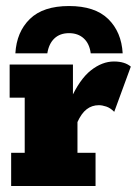

<svg xmlns="http://www.w3.org/2000/svg" viewBox="-20 -617 454 637"><path d="M17 0V-110H62V-293H12V-403H222V-268L213 -285Q244 -354 281.5 -383.5Q319 -413 358 -413Q394 -413 414 -396L359 -246Q346 -259 332.5 -263.5Q319 -268 308 -268Q285 -268 267.5 -254.5Q250 -241 237 -212V-110H297V0ZM31 -440Q35 -511 79 -554Q123 -597 209 -597Q295 -597 339 -554Q383 -511 387 -440H281Q277 -472 258 -489.5Q239 -507 209 -507Q179 -507 160.5 -489.5Q142 -472 137 -440Z"/></svg>

Font: Rokkitt Black
Style: Regular
Weight: 900
Designer: Vernon Adams
Foundry: Vernon Adams
Version: Version 3.103